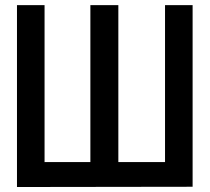

<svg xmlns="http://www.w3.org/2000/svg" viewBox="-20 -731 820 751"><path d="M46.4 0.5V-710.9H154.3V-96.7H155.8L155.3 -97.2H333.5V-710.9H442.9V-97.2H625.5V-710.9H733.4V-0.5Z"/></svg>

Font: Alte DIN 1451 Mittelschrift
Style: Regular
Weight: 400
Designer: Peter Wiegel
Foundry: Peter Wiegel
Version: Version 1.002 September 20, 2019